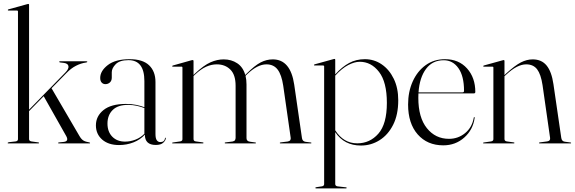

<svg xmlns="http://www.w3.org/2000/svg" viewBox="-20 -750 3006 1004"><path d="M23 0Q20 0 20 -2.5Q20 -5 27 -6.5L62 -10.5Q74 -12.5 74 -22.5V-690Q74 -695 69 -695H23.5Q21 -695 21 -697.5Q21 -700 24 -701L121.5 -728Q125.5 -729.5 128 -729.5Q132 -729.5 132 -725V-176.5L321.5 -370.5Q340.5 -390 338 -404Q335.5 -418 314.5 -421L294 -423.5Q289.5 -424.5 289.5 -427Q289.5 -429.5 294 -429.5H431.5Q436.5 -429.5 436.5 -427Q436.5 -424 429.5 -423Q403.5 -419.5 377.2 -406Q351 -392.5 327.5 -368L249.5 -288.5L395 -39.5Q405 -22 416.2 -15.2Q427.5 -8.5 446.5 -5.5Q451 -4.5 451 -2Q451 0 448 0H287Q284 0 284 -2.5Q284 -5.5 289.5 -5.5L314 -8Q341.5 -11.5 326 -39L208.5 -247L132 -169V-23Q132 -12.5 144 -10.5L179.5 -5.5Q184 -5.5 184 -2.5Q184 0 180.5 0Z M481.5 -94.5Q481.5 -142.5 521.2 -174.5Q561 -206.5 638 -206.5Q669.5 -206.5 692.8 -201.5Q716 -196.5 735 -189.5V-326Q735 -435.5 652 -435.5Q606 -435.5 585.2 -414.5Q564.5 -393.5 564.5 -372.5V-344Q564.5 -328 554.8 -319Q545 -310 531 -310Q519.5 -310 511.8 -318.2Q504 -326.5 504 -342.5Q504 -379 543.8 -409.8Q583.5 -440.5 658 -440.5Q726.5 -440.5 759.8 -408.5Q793 -376.5 793 -321V-49.5Q793 -26 800 -16.5Q807 -7 818 -7Q840.5 -7 843 -27.5Q843.5 -30 845.5 -30Q847 -30 847 -27.5Q847 -17 834.5 -4.5Q822 8 794.5 8Q737.5 8 737.5 -46Q713.5 -19.5 678 -5.5Q642.5 8.5 602.5 8.5Q547 8.5 514.2 -20.2Q481.5 -49 481.5 -94.5ZM542 -104Q542 -61 567.2 -35.2Q592.5 -9.5 634 -9.5Q661.5 -9.5 688.2 -19.8Q715 -30 735 -50.5V-185Q716 -192 695 -196.8Q674 -201.5 649 -201.5Q596 -201.5 569 -174.5Q542 -147.5 542 -104Z M992 -431V-358L998.5 -364.5Q1046 -409 1080.8 -424.2Q1115.5 -439.5 1149.5 -439.5Q1190 -439.5 1220.5 -419.2Q1251 -399 1262.5 -358L1269.5 -365Q1312 -407.5 1342.8 -423.5Q1373.5 -439.5 1406.5 -439.5Q1499 -439.5 1518.5 -307.5L1559 -28Q1561.5 -11 1577.5 -8.5L1605 -5Q1608.5 -4.5 1608.5 -2.5Q1608.5 0 1605 0H1447Q1443 0 1443 -2.5Q1443 -4.5 1448 -5.5L1484.5 -10Q1494 -11.5 1497.8 -17.2Q1501.5 -23 1500 -30L1461 -302Q1452.5 -359 1431.8 -386.2Q1411 -413.5 1373 -413.5Q1326 -413.5 1272.5 -362L1264 -353.5Q1269 -333 1269 -308V-27.5Q1269 -11.5 1287 -9L1315 -5Q1318.5 -4.5 1318.5 -2.5Q1318.5 0 1314.5 0H1159Q1155 0 1155 -2.5Q1155 -5.5 1160 -5.5L1196 -10Q1206 -12 1209 -17.5Q1212 -23 1212 -29.5V-302Q1212 -359 1184.5 -386.2Q1157 -413.5 1113.5 -413.5Q1086 -413.5 1058.8 -401.5Q1031.5 -389.5 1001.5 -361.5L992 -352.5V-23Q992 -12 1004 -10.5L1040 -5.5Q1044 -5.5 1044 -2.5Q1044 0 1040.5 0H883Q880 0 880 -2.5Q880 -4 884 -5L922 -10.5Q934 -12.5 934 -22V-396.5Q934 -401.5 929 -401.5H883Q880.5 -401.5 880.5 -404Q880.5 -406 884 -407.5L981.5 -435Q985 -436 988 -436Q992 -436 992 -431Z M1733 -437.5V-361Q1768.5 -400.5 1805.5 -420.5Q1842.5 -440.5 1888 -440.5Q1936.5 -440.5 1976 -413.5Q2015.5 -386.5 2039 -338.2Q2062.5 -290 2062.5 -225.5Q2062.5 -150.5 2036 -97.8Q2009.5 -45 1965 -17Q1920.5 11 1867.5 11Q1779.5 11 1733 -59V212Q1733 222.5 1745 224.5L1788.5 229.5Q1793 230 1793 232.5Q1793 235 1789.5 235H1632Q1629 235 1629 232.5Q1629 229.5 1636 228.5L1663 224.5Q1675 222.5 1675 212.5V-403Q1675 -407.5 1670 -407.5H1624.5Q1622 -407.5 1622 -410Q1622 -412 1625 -413.5L1722.5 -440.5Q1726.5 -442 1729 -442Q1733 -442 1733 -437.5ZM1861 -427Q1834 -427 1800.8 -409.8Q1767.5 -392.5 1733 -354.5V-68.5Q1776.5 -0.5 1848 -0.5Q1914 -0.5 1958.5 -51Q2003 -101.5 2003 -212Q2003 -321 1962 -374Q1921 -427 1861 -427Z M2465.5 -269Q2465.5 -261.5 2457 -261.5H2168Q2167.5 -250 2167.5 -238Q2167.5 -135.5 2212.2 -79.8Q2257 -24 2328 -24Q2375.5 -24 2412 -53.8Q2448.5 -83.5 2457.5 -134.5Q2458 -138 2459.5 -138Q2462.5 -138 2462 -133.5Q2453.5 -71.5 2407.8 -30.8Q2362 10 2298 10Q2214.5 10 2164.2 -47.2Q2114 -104.5 2114 -203.5Q2114 -270.5 2138.2 -324.2Q2162.5 -378 2205.8 -409.2Q2249 -440.5 2307 -440.5Q2379 -440.5 2422.2 -392.2Q2465.5 -344 2465.5 -269ZM2300 -435Q2241.5 -435 2207.8 -389.8Q2174 -344.5 2168.5 -267H2399Q2406.5 -267 2406.5 -275Q2406.5 -352 2377.2 -393.5Q2348 -435 2300 -435Z M2618 -431.5V-357L2626 -365Q2672.5 -407.5 2703.5 -423.5Q2734.5 -439.5 2765.5 -439.5Q2812 -439.5 2838.2 -407.5Q2864.5 -375.5 2874 -310L2915 -29Q2917.5 -11 2933.5 -9L2963 -5Q2966.5 -4.5 2966.5 -2.5Q2966.5 0 2963 0H2802.5Q2798.5 0 2798.5 -2.5Q2798.5 -5 2803.5 -5.5L2841 -10.5Q2859 -13 2856.5 -29L2817 -305Q2808.5 -361.5 2788.8 -387.5Q2769 -413.5 2731.5 -413.5Q2685 -413.5 2629 -361.5L2618 -351.5V-23Q2618 -12.5 2630 -10.5L2665.5 -5.5Q2670 -5.5 2670 -2.5Q2670 0 2666.5 0H2509Q2506 0 2506 -2.5Q2506 -4 2510 -5L2548 -10.5Q2560 -12.5 2560 -22.5V-397Q2560 -401.5 2555 -401.5H2509.5Q2507 -401.5 2507 -404Q2507 -406 2510 -407.5L2607.5 -434.5Q2611.5 -436 2614 -436Q2618 -436 2618 -431.5Z"/></svg>

Font: Fraunces 144pt Light
Style: Regular
Weight: 300
Version: Version 1.000;[b76b70a41]